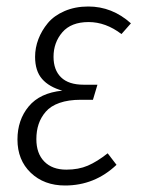

<svg xmlns="http://www.w3.org/2000/svg" viewBox="-20 -554 434 585"><path d="M178.2 11.2Q114.3 11.2 73.7 -27.6Q33.2 -66.4 33.2 -128.9Q33.2 -188.5 67.4 -229.7Q101.6 -271 169.9 -277.8Q129.4 -289.1 108.2 -313.5Q86.9 -337.9 86.9 -380.9Q86.9 -408.2 96.9 -434.6Q106.9 -460.9 125.7 -483.6Q144.5 -506.3 176.8 -520.3Q209 -534.2 249 -534.2Q321.8 -534.2 378.9 -482.9L350.1 -450.2Q302.2 -486.8 250 -486.8Q196.8 -486.8 169.9 -455.6Q143.1 -424.3 143.1 -380.9Q143.1 -340.8 166 -318.4Q189 -295.9 234.9 -295.9H276.9L263.2 -250H226.1Q188.5 -250 161.4 -240.5Q134.3 -231 119.4 -213.6Q104.5 -196.3 97.7 -175.8Q90.8 -155.3 90.8 -129.9Q90.8 -86.4 115 -61.8Q139.2 -37.1 182.1 -37.1Q219.2 -37.1 247.6 -49.3Q275.9 -61.5 308.1 -86.9L335 -51.8Q268.6 11.2 178.2 11.2Z"/></svg>

Font: Fira Sans Compressed Light
Style: Italic
Weight: 300
Width: 3
Italic angle: -8°
Designer: Carrois Corporate & Edenspiekermann AG
Foundry: Carrois Corporate GbR & Edenspiekermann AG
Version: Version 4.203;PS 004.203;hotconv 1.0.88;makeotf.lib2.5.64775